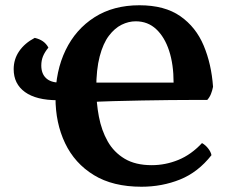

<svg xmlns="http://www.w3.org/2000/svg" viewBox="-20 -701 865 730"><path d="M518 9Q409 9 336.5 -35.5Q264 -80 227.5 -156.5Q191 -233 191 -329Q191 -431 229.5 -510.5Q268 -590 339.5 -635.5Q411 -681 510 -681Q606 -681 665.5 -639.5Q725 -598 754.5 -527.5Q784 -457 790 -371Q787 -356 782 -343.5Q777 -331 768 -321Q749 -321 711.5 -321Q674 -321 625 -320.5Q576 -320 521 -319Q466 -318 411 -316.5Q356 -315 307 -312V-387H640Q640 -456 623 -508Q606 -560 574 -590Q542 -620 496 -620Q469 -620 442.5 -607Q416 -594 394 -565Q372 -536 359 -486.5Q346 -437 346 -365Q346 -310 356 -257.5Q366 -205 389.5 -163.5Q413 -122 454 -97.5Q495 -73 557 -73Q609 -73 658 -93Q707 -113 748 -157Q761 -150 771.5 -136.5Q782 -123 784 -111Q733 -46 664.5 -18.5Q596 9 518 9ZM199 -320Q118 -320 75 -351Q32 -382 32 -438Q32 -476 53 -506.5Q74 -537 112 -557Q130 -553 143 -544Q156 -535 164 -520Q150 -503 143.5 -487Q137 -471 137 -452Q137 -421 155 -404Q173 -387 207 -387Z"/></svg>

Font: Vollkorn
Style: Bold
Weight: 700
Designer: Friedrich Althausen
Foundry: Friedrich Althausen
Version: Version 5.000